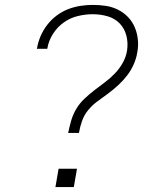

<svg xmlns="http://www.w3.org/2000/svg" viewBox="-20 -763 640 783"><path d="M258 -221Q263 -245 270 -270Q277 -295 290.5 -318Q304 -341 324 -360Q344 -379 365.5 -395.5Q387 -412 408.5 -428Q430 -444 449 -464Q468 -484 481 -507.5Q494 -531 498 -556Q503 -587 495.5 -617Q488 -647 468 -667.5Q448 -688 419 -696.5Q390 -705 358 -705Q328 -705 297 -697.5Q266 -690 239.5 -671Q213 -652 195.5 -624Q178 -596 173 -565Q173 -565 173 -564.5Q173 -564 173 -564H130Q130 -564 130 -564.5Q130 -565 131 -566Q135 -591 145.5 -615.5Q156 -640 172.5 -661.5Q189 -683 211 -699.5Q233 -716 257.5 -725.5Q282 -735 307.5 -739Q333 -743 358 -743Q386 -743 412 -739Q438 -735 461 -723.5Q484 -712 501.5 -694Q519 -676 529 -653Q539 -630 542 -603.5Q545 -577 540 -550Q536 -525 525.5 -501Q515 -477 499 -456Q483 -435 463 -416.5Q443 -398 421.5 -382Q400 -366 378.5 -350.5Q357 -335 340 -314.5Q323 -294 314.5 -269.5Q306 -245 302 -221ZM206 0 219 -75H294L281 0Z"/></svg>

Font: Iosevka SS04 XLt Ex
Style: Italic
Weight: 200
Width: 7
Italic angle: -9°
Monospace: yes
Designer: Belleve Invis
Foundry: Belleve Invis
Version: Version 19.0.0; ttfautohint (v1.8.4)